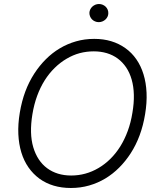

<svg xmlns="http://www.w3.org/2000/svg" viewBox="-20 -932 797 962"><path d="M79.2 -367.5Q88.8 -425.1 106.9 -473.5Q125 -522 152 -563.6Q177.6 -603 209.7 -635.1Q241.8 -667.3 279.7 -689.8Q317.5 -712.4 360.8 -724.8Q404.1 -737.2 452.1 -737.2Q498.2 -737.2 537.1 -725.5Q576 -713.8 608.3 -690.7Q640.3 -668 663.2 -634.9Q686.1 -601.9 699 -559.8Q712 -517.8 714.3 -467.5Q716.6 -417.3 707 -359.7Q688.6 -247.2 634.9 -164.1Q609.4 -124.6 577.4 -92.5Q545.5 -60.4 507.6 -37.6Q469.8 -14.9 426.5 -2.5Q383.2 9.9 335.2 9.9Q242.5 9.9 177.9 -36.6Q146 -60 122.9 -93Q99.8 -126.1 87 -168Q74.2 -209.9 71.9 -259.9Q69.6 -310 79.2 -367.5ZM146.7 -194.2Q157 -159.8 174.5 -133.3Q192.1 -106.9 216.4 -89Q240.8 -71 271 -61.8Q301.1 -52.6 336.6 -52.6Q409.8 -52.6 473.7 -90.2Q505.7 -109 533.2 -136.2Q560.7 -163.4 582.6 -198.3Q604.4 -233.3 620 -275.7Q635.7 -318.2 643.5 -367.5Q659.8 -463.1 639.6 -533.7Q629.6 -568.2 611.9 -594.5Q594.1 -620.7 569.8 -638.7Q545.5 -656.6 515.1 -665.7Q484.7 -674.7 449.9 -674.7Q413.4 -674.7 379.4 -665.7Q345.5 -656.6 313.2 -637.4Q281.2 -618.6 253.6 -591.4Q225.9 -564.3 203.8 -529.3Q181.8 -494.3 166.2 -451.9Q150.6 -409.4 142.4 -359.7Q126.4 -262.8 146.7 -194.2ZM475.9 -911.9Q485.8 -911.9 494.5 -908.2Q503.2 -904.5 509.6 -898.3Q516 -892 519.5 -883.5Q523.1 -875 522.7 -865.4Q522.7 -856.5 518.8 -848.4Q514.9 -840.2 508.3 -834.2Q501.8 -828.1 493.1 -824.6Q484.4 -821 474.8 -821Q464.8 -821 456.1 -824.8Q447.4 -828.5 441.2 -834.7Q435 -840.9 431.5 -849.4Q427.9 -858 427.9 -867.5Q428.3 -876.8 432.2 -884.8Q436.1 -892.8 442.6 -898.8Q449.2 -904.8 457.7 -908.4Q466.3 -911.9 475.9 -911.9Z"/></svg>

Font: Inter P Light
Style: Italic
Weight: 300
Italic angle: 9.39999°
Designer: Rasmus Andersson
Foundry: rsms
Version: Version 3.018;git-588b23468